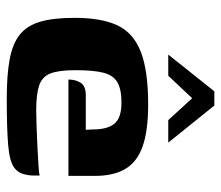

<svg xmlns="http://www.w3.org/2000/svg" viewBox="-62 -570 639 554"><g transform="rotate(90 257.0 -293.5)"><path d="M266 6Q196 6 151 -2.5Q106 -11 80 -32Q54 -53 43 -91Q32 -129 32 -190Q32 -268 54 -314Q76 -360 130.5 -381Q185 -402 282 -402Q358 -402 403 -386Q448 -370 468 -336Q488 -302 488 -249V-172H210Q210 -193 219.5 -207.5Q229 -222 255 -222H355L354 -243Q354 -284 337.5 -304.5Q321 -325 276 -325Q239 -325 218.5 -313.5Q198 -302 190.5 -273.5Q183 -245 183 -192Q183 -144 192.5 -120Q202 -96 227 -87.5Q252 -79 298 -79Q315 -79 344 -80Q373 -81 403.5 -82.5Q434 -84 457.5 -85.5Q481 -87 487 -89V-71Q487 -57 482.5 -41.5Q478 -26 465 -16Q447 -2 398.5 2Q350 6 266 6ZM138 -460 244 -593H285L392 -460H327L264 -529L199 -460Z"/></g></svg>

Font: Genos Thin
Style: Bold
Weight: 700
Version: Version 1.010